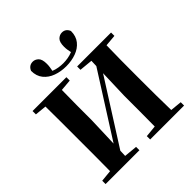

<svg xmlns="http://www.w3.org/2000/svg" viewBox="-252 -1194 1389 1389"><g transform="rotate(-45 442.5 -499.5)"><path d="M442.9 -803.2Q388.2 -803.2 341.8 -820.1Q295.4 -836.9 267.1 -871.8Q238.8 -906.7 238.8 -960Q254.9 -999 294.9 -999Q317.4 -999 336.7 -981Q356 -962.9 356 -915Q356 -897 353.5 -881.8Q351.1 -866.7 348.1 -851.1Q371.1 -841.8 395.8 -837.9Q420.4 -834 442.9 -834Q465.3 -834 490.5 -838.1Q515.6 -842.3 539.1 -852.1Q536.1 -867.2 533.4 -882.1Q530.8 -897 530.8 -915Q530.8 -962.9 549.8 -981Q568.8 -999 592.8 -999Q631.3 -999 647 -960Q647 -906.7 618.9 -871.8Q590.8 -836.9 544.4 -820.1Q498 -803.2 442.9 -803.2ZM844.2 -712.9 755.9 -705.1Q753.9 -628.4 753.4 -550.8Q752.9 -473.1 752.9 -395V-351.1Q752.9 -274.4 753.4 -197.3Q753.9 -120.1 755.9 -43L844.2 -34.2V0H497.1V-34.2L586.9 -43Q587.9 -118.7 587.9 -196.3Q587.9 -273.9 587.9 -355L595.2 -580.1L287.1 -95.2L285.2 -43.9L387.2 -34.2V0H41V-34.2L129.9 -43Q130.9 -118.7 130.9 -195.8Q130.9 -272.9 130.9 -351.1V-395Q130.9 -473.1 130.9 -550.3Q130.9 -627.4 129.9 -704.1L41 -712.9V-747.1H387.2V-712.9L298.8 -705.1Q297.4 -628.4 297.1 -550.8Q296.9 -473.1 296.9 -395L289.1 -166L597.2 -650.9L599.1 -703.1L497.1 -712.9V-747.1H844.2Z"/></g></svg>

Font: Source Han Serif JP Heavy
Style: Regular
Weight: 900
Designer: Ryoko NISHIZUKA  (kana & ideographs); Frank Grießhammer (Latin, Greek & Cyrillic); Wenlong ZHANG  (bopomofo); Sandoll Co
Foundry: Adobe Systems Incorporated
Version: Version 1.001;PS 1.001;hotconv 16.6.54;makeotf.lib2.5.65590